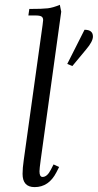

<svg xmlns="http://www.w3.org/2000/svg" viewBox="-20 -766 404 793"><path d="M73.2 -47.9Q73.2 -71.8 78.1 -105L155.8 -662.1Q158.2 -681.6 158.2 -683.1Q158.2 -693.4 151.4 -697.8Q144.5 -702.1 127 -702.1H97.2L101.1 -729Q154.8 -729 177.2 -731.7Q199.7 -734.4 227.1 -746.1L232.9 -717.8L147.9 -104Q143.1 -68.8 143.1 -58.1Q143.1 -35.2 155.8 -35.2Q174.8 -35.2 189.9 -64.9L201.2 -86.9L224.1 -76.2L212.9 -54.2Q181.6 6.8 123 6.8Q73.2 6.8 73.2 -47.9ZM257.8 -502 329.1 -643.1Q363.8 -643.1 363.8 -615.2Q363.8 -594.7 335.9 -562L278.8 -493.2Z"/></svg>

Font: Dihjauti
Style: Italic
Weight: 400
Italic angle: -9°
Designer: T. Christopher White
Version: Version 3.0.0